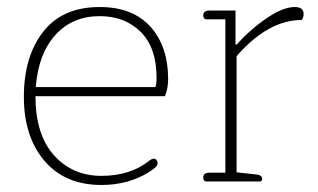

<svg xmlns="http://www.w3.org/2000/svg" viewBox="-20 -517 905 547"><path d="M48 -241Q48 -356 103 -426.5Q158 -497 264 -497Q358 -497 408.5 -441Q459 -385 459 -291Q459 -266 450 -243H81Q81 -134 133.5 -75Q186 -16 269 -16Q351 -16 405 -59Q413 -65 418 -65Q423 -65 426 -61Q429 -57 429 -52Q429 -46 423 -40.5Q417 -35 405 -27Q346 10 269 10Q165 10 106.5 -59Q48 -128 48 -241ZM423 -269Q426 -278 426 -296Q426 -381 381 -426Q336 -471 264 -471Q186 -471 137.5 -417Q89 -363 82 -269Z M559 -11Q559 -25 577 -25H622V-462H568Q564 -462 561.5 -465Q559 -468 559 -473Q559 -487 577 -487H651V-390H654Q695 -435 741 -466Q787 -497 820 -497Q845 -497 845 -477Q845 -466 839 -460Q744 -460 654 -357V-26L710 -20Q727 -18 727 -8Q727 0 720 0H568Q564 0 561.5 -3Q559 -6 559 -11Z"/></svg>

Font: Maitree ExtraLight
Style: Regular
Weight: 275
Designer: CadsonDemak Team
Foundry: CadsonDemak
Version: Version 1.003